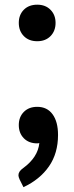

<svg xmlns="http://www.w3.org/2000/svg" viewBox="-20 -585 311 803"><path d="M58.6 -489.3Q58.6 -522.9 79.6 -544.2Q100.6 -565.4 135.7 -565.4Q170.4 -565.4 191.4 -543.9Q212.4 -522.5 212.4 -489.3Q212.4 -455.6 191.4 -434.1Q170.4 -412.6 135.7 -412.6Q100.6 -412.6 79.6 -434.1Q58.6 -455.6 58.6 -489.3ZM62 165.5Q57.1 154.8 57.1 147.9Q57.1 131.8 76.7 118.2Q138.7 72.8 144.5 13.2Q140.1 14.6 135.7 14.6Q100.6 14.6 79.6 -6.8Q58.6 -28.3 58.6 -62Q58.6 -95.7 79.6 -116.9Q100.6 -138.2 135.7 -138.2Q177.2 -138.2 200 -106.9Q222.7 -75.7 222.7 -20.5Q222.7 56.2 184.8 110.8Q147 165.5 78.1 197.8Z"/></svg>

Font: Lycee Sans SemiBold
Style: Regular
Weight: 600
Designer: Justin Alvin
Foundry: Alkove Design
Version: Version 1.030